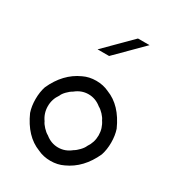

<svg xmlns="http://www.w3.org/2000/svg" viewBox="-198 -952 989 1081"><g transform="rotate(30 296.0 -411.5)"><path d="M379.2 -8.3Q341.7 10 295.8 10Q250 10 212.5 -8.3Q116.7 -45 62.5 -166.7Q50 -204.2 50 -250Q50 -295.8 62.5 -333.3Q114.2 -447.5 212.5 -491.7Q250 -510 295.8 -510Q341.7 -510 379.2 -491.7Q475 -455 529.2 -333.3Q541.7 -295.8 541.7 -250Q541.7 -204.2 529.2 -166.7Q477.5 -52.5 379.2 -8.3ZM379.2 -107.5Q394.2 -115.8 411.2 -133.8Q428.3 -151.7 434.2 -166.7Q460 -204.2 460 -250Q460 -295.8 434.2 -333.3Q428.3 -347.5 411.7 -365.4Q395 -383.3 379.2 -391.7Q341.7 -422.5 295.8 -422.5Q250 -422.5 212.5 -391.7Q196.7 -383.3 179.2 -365.4Q161.7 -347.5 156.7 -333.3Q130 -295.8 130 -250Q130 -204.2 156.7 -166.7Q162.5 -152.5 179.6 -134.2Q196.7 -115.8 212.5 -107.5Q250 -76.7 295.8 -76.7Q341.7 -76.7 379.2 -107.5ZM454.2 -833.3Q386.7 -765 287.5 -666.7H212.5L379.2 -833.3Z"/></g></svg>

Font: 0xA000
Style: Regular
Weight: 400
Version: Version 0.1